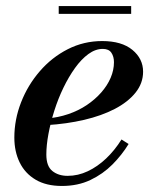

<svg xmlns="http://www.w3.org/2000/svg" viewBox="-20 -606 524 636"><path d="M185 10Q133 10 98 -10.8Q63 -31.5 45.2 -67.8Q27.5 -104 27.5 -150Q27.5 -210 49.8 -267Q72 -324 111.8 -370Q151.5 -416 204.5 -443Q257.5 -470 318.5 -470Q383 -470 418.5 -440.8Q454 -411.5 454 -368.5Q454 -330.5 429 -299.2Q404 -268 360.2 -245.2Q316.5 -222.5 258.8 -209Q201 -195.5 135 -191.5V-213.5Q172.5 -216.5 206.2 -228Q240 -239.5 267.5 -258Q295 -276.5 315.2 -299.5Q335.5 -322.5 346.5 -348.2Q357.5 -374 357.5 -400Q357.5 -418.5 349 -431.2Q340.5 -444 320.5 -444Q296 -444 272.8 -427Q249.5 -410 228.5 -380.8Q207.5 -351.5 190 -315.2Q172.5 -279 160 -239.5Q147.5 -200 140.5 -162.5Q133.5 -125 133.5 -94Q133.5 -55.5 153.5 -39.5Q173.5 -23.5 204 -23.5Q238.5 -23.5 270.8 -38.8Q303 -54 331.5 -81Q360 -108 382.5 -144L406 -129Q384 -93 352.5 -61.2Q321 -29.5 279.5 -9.8Q238 10 185 10ZM174.5 -560V-586H414.5V-560Z"/></svg>

Font: Bodoni Moda 9pt SemiBold
Style: Italic
Weight: 600
Italic angle: -13°
Designer: Owen Earl
Foundry: indestructible type
Version: Version 2.004